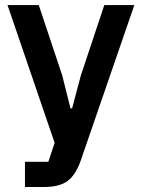

<svg xmlns="http://www.w3.org/2000/svg" viewBox="-20 -542 562 762"><path d="M79.1 200.2V100.1H171.9L196.8 24.9L9.8 -522H133.8L227.1 -242.2L259.8 -111.8H266.1L300.8 -242.2L394 -522H513.2L300.8 94.2Q280.8 151.9 248.5 176Q216.3 200.2 153.8 200.2Z"/></svg>

Font: Anuphan SemiBold
Style: Bold
Weight: 600
Designer: Mike Abbink, Paul van der Laan, Pieter van Rosmalen, Mint Tantisuwanna
Foundry: Bold Monday; Cadson Demak
Version: Version 3.002;hotconv 1.0.109;makeotfexe 2.5.65596